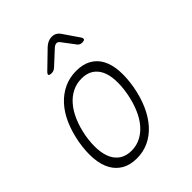

<svg xmlns="http://www.w3.org/2000/svg" viewBox="-221 -909 1043 1043"><g transform="rotate(-45 300.0 -387.5)"><path d="M218 10Q168 10 132.5 -10Q97 -30 76.5 -67Q56 -104 51.5 -156.5Q47 -209 58 -275Q70 -341 93 -393.5Q116 -446 150 -483Q184 -520 227 -540Q270 -560 321 -560Q372 -560 407.5 -540Q443 -520 462.5 -483.5Q482 -447 486 -395Q490 -343 479 -278Q467 -211 443.5 -158Q420 -105 386.5 -67.5Q353 -30 310.5 -10Q268 10 218 10ZM227 -40Q265 -40 297.5 -56.5Q330 -73 356 -103.5Q382 -134 400.5 -178.5Q419 -223 429 -278Q438 -331 435.5 -374Q433 -417 418.5 -447Q404 -477 377.5 -493.5Q351 -510 312 -510Q273 -510 240 -493.5Q207 -477 181 -446.5Q155 -416 136.5 -372.5Q118 -329 108 -275Q99 -221 102 -177.5Q105 -134 120 -103.5Q135 -73 162 -56.5Q189 -40 227 -40ZM218 -645Q201 -645 198.5 -651.5Q196 -658 210 -671L304 -762Q316 -773 329.5 -779Q343 -785 358 -785Q373 -785 384.5 -779Q396 -773 404 -762L467 -670Q475 -658 472 -651.5Q469 -645 452 -645Q444 -645 437.5 -648Q431 -651 426 -657L370 -731Q362 -742 351.5 -742Q341 -742 328 -731L249 -658Q241 -651 234 -648Q227 -645 218 -645Z"/></g></svg>

Font: Maple Mono NL Thin
Style: Italic
Weight: 250
Italic angle: -10°
Monospace: yes
Designer: subframe7536
Version: Version 7.000